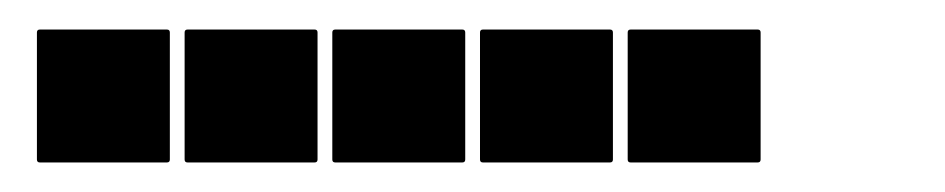

<svg xmlns="http://www.w3.org/2000/svg" viewBox="-20 -15 640 130"><path d="M407 5H493Q495 5 495 7V93Q495 95 493 95H407Q405 95 405 93V7Q405 5 407 5ZM307 5H393Q395 5 395 7V93Q395 95 393 95H307Q305 95 305 93V7Q305 5 307 5ZM207 5H293Q295 5 295 7V93Q295 95 293 95H207Q205 95 205 93V7Q205 5 207 5ZM107 5H193Q195 5 195 7V93Q195 95 193 95H107Q105 95 105 93V7Q105 5 107 5ZM7 5H93Q95 5 95 7V93Q95 95 93 95H7Q5 95 5 93V7Q5 5 7 5Z"/></svg>

Font: Pixel Panel Black
Style: Regular
Weight: 900
Monospace: yes
Designer: Óliver Lalan
Foundry: Óliver Lalan
Version: Version 1.000; ttfautohint (v1.8.4.7-5d5b-dirty);gftools[0.9